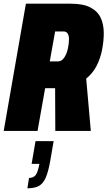

<svg xmlns="http://www.w3.org/2000/svg" viewBox="-25 -708 581 1038"><path d="M-5 0 115 -688H359Q425 -688 464 -667.5Q503 -647 519.5 -611.5Q536 -576 536 -529Q536 -486 527 -439.5Q518 -393 497.5 -352.5Q477 -312 441 -283L466 0H274L273 -231H219L178 0ZM244 -376H289Q308 -376 321.5 -395.5Q335 -415 341.5 -443Q348 -471 348 -497Q348 -515 341 -526.5Q334 -538 318 -538H273ZM123 310 132 254Q156 254 168 238Q180 222 188 178H146L167 55H265L246 165Q236 221 222 253Q208 285 184.5 297.5Q161 310 123 310Z"/></svg>

Font: Archivo ExtraCondensed Black
Style: Italic
Weight: 900
Width: 2
Italic angle: -10°
Designer: Hector Gatti
Foundry: Omnibus-Type
Version: Version 2.001